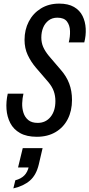

<svg xmlns="http://www.w3.org/2000/svg" viewBox="-20 -749 495 1064"><path d="M184 9Q128 9 91.5 -11.5Q55 -32 37 -67Q19 -102 16 -144Q13 -186 23 -230H110Q104 -205 103 -177Q102 -149 110 -124Q118 -99 137 -83.5Q156 -68 189 -68Q233 -68 260 -101Q287 -134 287 -189Q287 -218 278 -243.5Q269 -269 247 -295L179 -374Q151 -407 133.5 -444.5Q116 -482 116 -528Q116 -584 139.5 -629.5Q163 -675 206.5 -702Q250 -729 308 -729Q358 -729 390 -710.5Q422 -692 437.5 -660.5Q453 -629 455 -590.5Q457 -552 447 -514H361Q369 -545 368 -577Q367 -609 351 -630Q335 -651 298 -651Q269 -651 249 -635.5Q229 -620 219 -595.5Q209 -571 209 -541Q209 -513 219 -489.5Q229 -466 251 -439L316 -363Q348 -327 363.5 -286Q379 -245 379 -195Q379 -135 355.5 -89Q332 -43 288 -17Q244 9 184 9ZM54 295 65 250Q96 242 114.5 223.5Q133 205 140 173L173 179H80L106 72H216L195 162Q181 221 146 251.5Q111 282 54 295Z"/></svg>

Font: Instrument Sans Condensed Medium
Style: Italic
Weight: 500
Width: 3
Italic angle: -13°
Designer: Rodrigo Fuenzalida
Foundry: fragTYPE
Version: Version 1.000;gftools[0.9.28]